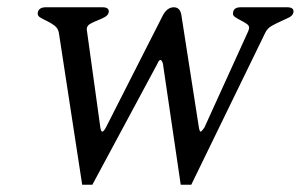

<svg xmlns="http://www.w3.org/2000/svg" viewBox="-20 -508 827 528"><path d="M787 -474Q785 -465 775 -460Q765 -455 752.5 -449.5Q740 -444 727.5 -437Q715 -430 709 -417L506 0H477L428 -333Q425 -343 421 -343Q417 -343 413 -333L234 0H206L142 -417Q140 -430 130 -437.5Q120 -445 109.5 -450Q99 -455 90.5 -460Q82 -465 84 -474Q87 -488 106 -488H262Q281 -488 279 -474Q277 -466 268 -461Q259 -456 248.5 -452Q238 -448 229 -443Q220 -438 219 -431Q218 -425 219 -424L256 -157Q258 -146 261 -146Q265 -146 271 -157L428 -466Q440 -488 458 -488Q476 -488 479 -465L527 -157Q529 -146 532 -146Q534 -146 542 -157L663 -423Q663 -423 665 -430Q666 -437 659 -442Q652 -447 643 -451.5Q634 -456 626.5 -461Q619 -466 621 -474Q623 -488 642 -488H770Q789 -488 787 -474Z"/></svg>

Font: Jura
Style: Italic
Weight: 400
Designer: Ed Merritt
Foundry: Ten by Twenty
Version: Version 1.007